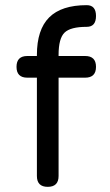

<svg xmlns="http://www.w3.org/2000/svg" viewBox="-20 -724 426 744"><path d="M207 -42Q207 0 165 0Q123 0 123 -42V-423H86Q44 -423 44 -465Q44 -507 86 -507H123V-511Q123 -609 170.5 -656.5Q218 -704 316 -704Q352 -704 352 -662Q352 -620 316 -620Q253 -620 230 -597.5Q207 -575 207 -511V-507H310Q352 -507 352 -465Q352 -423 310 -423H207Z"/></svg>

Font: Jura
Style: Bold
Weight: 700
Designer: Daniel Johnson, Alexei Vanyashin
Foundry: Daniel Johnson
Version: Version 5.103